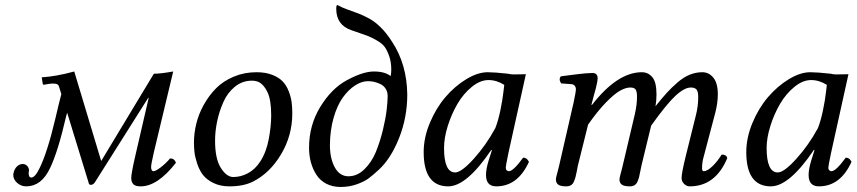

<svg xmlns="http://www.w3.org/2000/svg" viewBox="-20 -723 3369 755"><path d="M513.2 -115.2 564.9 -338.9 562 -336.9 353 -5.9Q346.2 3.9 336.9 3.9Q329.6 3.9 328.1 -5.9L244.1 -279.8L240.2 -266.1Q207.5 -125 176.8 -62Q143.1 9.8 83 9.8Q63 9.8 47.6 -3.7Q32.2 -17.1 32.2 -35.2Q32.2 -40 33.2 -42Q36.1 -57.6 46.1 -67.9Q56.2 -78.1 69.8 -78.1Q80.1 -78.1 87.2 -70.3Q94.2 -62.5 94.2 -51.8Q94.2 -49.3 92.8 -47.9Q91.3 -24.9 103 -24.9Q117.7 -24.9 134.8 -60.1Q166 -122.1 198.2 -258.8Q202.6 -279.8 210.9 -312.5L221.2 -353L211.9 -382.8Q209.5 -392.1 198 -393.8Q186.5 -395.5 171.9 -393.1L154.8 -390.1Q147.9 -388.7 147.9 -395L144 -418.9Q200.7 -422.4 272 -441.9L377.9 -89.8L585 -433.1Q611.8 -433.1 661.1 -441.9L585 -124Q574.2 -76.7 574.2 -66.9Q574.2 -49.8 584 -49.8Q591.8 -49.8 611.1 -64.2Q630.4 -78.6 648.9 -100.1Q666 -100.1 671.9 -83Q599.6 9.8 533.2 9.8Q512.2 9.8 504.2 1.2Q496.1 -7.3 496.1 -22.9Q496.1 -41.5 513.2 -115.2Z M825.7 -169.9Q825.7 -98.6 848.4 -62.7Q871.1 -26.9 897.5 -26.9Q927.2 -26.9 955.3 -42Q983.4 -57.1 1003.4 -87.9Q1027.3 -125 1036.9 -176.3Q1046.4 -227.5 1046.4 -270Q1046.4 -331.5 1031.2 -361.8Q1020 -384.3 1006.1 -395Q992.2 -405.8 970.7 -405.8Q933.1 -405.8 903.8 -382.1Q874.5 -358.4 858.2 -321.3Q841.8 -284.2 833.7 -245.1Q825.7 -206.1 825.7 -169.9ZM742.7 -162.1Q742.7 -199.2 752 -237.1Q761.2 -274.9 781.5 -311.3Q801.8 -347.7 829.8 -376Q857.9 -404.3 899.2 -421.6Q940.4 -439 988.8 -439Q1024.4 -439 1050.5 -428.7Q1076.7 -418.5 1091.6 -402.8Q1106.4 -387.2 1115.2 -364.5Q1124 -341.8 1126.7 -321.5Q1129.4 -301.3 1129.4 -276.9Q1129.4 -190.4 1085.4 -116.5Q1041.5 -42.5 974.6 -8.8Q937.5 9.8 882.3 9.8Q846.2 9.8 819.3 -3.4Q792.5 -16.6 778.3 -34.9Q764.2 -53.2 755.6 -78.9Q747.1 -104.5 744.9 -123.3Q742.7 -142.1 742.7 -162.1Z M1504.4 -345.2Q1504.4 -361.8 1496.6 -374Q1488.8 -386.2 1476.1 -392.3Q1463.4 -398.4 1451.2 -401.1Q1439 -403.8 1427.2 -403.8Q1401.9 -403.8 1375.7 -386.7Q1349.6 -369.6 1327.6 -338.9Q1305.7 -308.1 1291.7 -259.3Q1277.8 -210.4 1277.3 -152.8Q1277.3 -99.6 1296.6 -64.7Q1315.9 -29.8 1350.1 -29.8Q1384.8 -29.8 1413.1 -57.6Q1441.4 -85.4 1457.8 -125Q1474.1 -164.6 1485.4 -210.9Q1496.6 -257.3 1500.5 -291.3Q1504.4 -325.2 1504.4 -345.2ZM1516.1 -423.8Q1518.6 -434.6 1518.6 -449.2Q1518.6 -479 1510.5 -502Q1502.4 -524.9 1492.9 -538.3Q1483.4 -551.8 1460.9 -564.5Q1438.5 -577.1 1425.3 -582Q1412.1 -586.9 1380.9 -597.7Q1368.7 -602.1 1362.3 -604Q1302.2 -624.5 1302.2 -688Q1302.2 -703.1 1306.2 -703.1H1307.1Q1323.2 -693.8 1346.7 -685.5L1389.6 -669.9Q1409.7 -662.1 1432.1 -649.9Q1454.6 -637.7 1477.5 -615Q1500.5 -592.3 1521.5 -559.1Q1580.1 -470.7 1581.5 -351.1Q1581.5 -261.2 1549.3 -180.2Q1517.1 -99.1 1469.2 -55.2Q1444.8 -32.7 1428.7 -21Q1413.1 -9.3 1383.5 1.5Q1354 12.2 1319.3 12.2Q1287.6 12.2 1263.2 -0.5Q1238.8 -13.2 1224.4 -35.4Q1210 -57.6 1202.6 -84.5Q1195.3 -111.3 1195.3 -142.1Q1195.3 -230.5 1239.3 -302.5Q1283.2 -374.5 1343.3 -407.2Q1407.2 -441.9 1450.2 -441.9Q1493.2 -441.9 1516.1 -423.8Z M1978 -433.1Q1986.8 -430.7 1997.8 -430.4Q2008.8 -430.2 2025.4 -430.7Q2042 -431.2 2047.9 -431.2L1979 -120.1Q1968.8 -70.3 1968.8 -64Q1968.8 -56.2 1972.9 -53Q1977.1 -49.8 1981 -49.8Q1998.5 -49.8 2037.1 -103Q2043.5 -103 2048.1 -100.3Q2052.7 -97.7 2054.2 -95.2L2060.1 -86.9Q2016.1 9.8 1931.6 9.8Q1891.1 9.8 1891.1 -35.2Q1891.1 -57.1 1900.9 -89.8L1914.1 -131.8L1912.1 -133.8Q1814.9 9.8 1742.7 9.8Q1646 9.8 1646 -125Q1646 -181.6 1670.4 -240Q1694.8 -298.3 1731.7 -341.3Q1768.6 -384.3 1813.5 -411.6Q1858.4 -439 1897.9 -439Q1924.3 -439 1978 -433.1ZM1927.7 -219.2Q1939 -247.6 1947.8 -290Q1956.5 -332.5 1959.5 -360.8L1962.9 -389.2Q1933.1 -408.2 1900.9 -408.2Q1868.2 -408.2 1835.2 -381.3Q1802.2 -354.5 1778.8 -314.5Q1755.4 -274.4 1740.7 -227.5Q1726.1 -180.7 1726.1 -141.1Q1726.1 -44.9 1770 -44.9Q1794.4 -44.9 1842.8 -98.4Q1891.1 -151.9 1927.7 -219.2Z M2235.8 -320.8Q2244.6 -362.3 2244.6 -372.1Q2244.6 -379.9 2240 -385.7Q2235.4 -391.6 2226.6 -392.1L2186.5 -395Q2175.8 -411.6 2185.5 -422.9L2218.8 -427.2L2253.9 -431.6Q2266.1 -433.1 2282.2 -434.6Q2298.3 -436 2309.6 -436Q2330.1 -436 2330.1 -415Q2330.1 -409.2 2327.9 -397.9Q2325.7 -386.7 2323.2 -376.5L2315.4 -348.6Q2310.5 -330.6 2308.1 -320.3L2305.7 -311L2307.6 -310.1Q2407.7 -439 2503.9 -439Q2528.8 -439 2545.2 -419.4Q2561.5 -399.9 2561.5 -352.1Q2561.5 -326.7 2557.6 -305.2Q2583 -336.9 2601.8 -357.7Q2620.6 -378.4 2644.3 -398.9Q2668 -419.4 2692.1 -429.2Q2716.3 -439 2741.7 -439Q2767.6 -439 2785.2 -417.5Q2802.7 -396 2802.7 -352.1Q2802.7 -318.8 2792.5 -278.8L2745.6 -101.1Q2740.7 -82.5 2740.7 -61Q2740.7 -49.8 2747.6 -49.8Q2760.7 -49.8 2780.3 -68.1Q2799.8 -86.4 2817.9 -115.2Q2836.9 -115.2 2839.8 -101.1Q2793.5 9.8 2691.9 9.8Q2680.2 9.8 2670.2 0.2Q2660.2 -9.3 2660.2 -23.4Q2660.2 -43 2677.7 -113.8L2716.8 -271Q2725.6 -306.2 2725.6 -341.8Q2725.6 -363.3 2718.8 -371.1Q2711.9 -378.9 2696.8 -378.9Q2671.4 -378.9 2636.5 -346.7Q2601.6 -314.5 2540.5 -229L2502.4 -71.8Q2500.5 -64.5 2497.8 -49.3Q2495.1 -34.2 2492.9 -26.1Q2490.7 -18.1 2486.6 -8.5Q2482.4 1 2474.9 5.4Q2467.3 9.8 2456.5 9.8Q2434.1 9.8 2425 2.9Q2416 -3.9 2416 -17.1Q2416 -21.5 2418 -30Q2419.9 -38.6 2423.8 -52.2L2428.7 -71.8L2476.6 -274.9Q2484.9 -312.5 2484.9 -341.8Q2484.9 -363.8 2479.2 -371.3Q2473.6 -378.9 2458.5 -378.9Q2440.9 -378.9 2418.7 -366.7Q2396.5 -354.5 2363 -320.3Q2329.6 -286.1 2292.5 -232.9L2252.4 -71.8Q2250.5 -64 2248 -48.8Q2245.1 -34.2 2242.9 -26.1Q2240.7 -18.1 2236.6 -8.5Q2232.4 1 2224.9 5.4Q2217.3 9.8 2206.5 9.8Q2184.1 9.8 2175 2.9Q2166 -3.9 2166 -17.1Q2166 -21.5 2168 -30Q2169.9 -38.6 2173.8 -52.2L2178.7 -71.8Z M3246.6 -433.1Q3255.4 -430.7 3266.4 -430.4Q3277.3 -430.2 3293.9 -430.7Q3310.5 -431.2 3316.4 -431.2L3247.6 -120.1Q3237.3 -70.3 3237.3 -64Q3237.3 -56.2 3241.5 -53Q3245.6 -49.8 3249.5 -49.8Q3267.1 -49.8 3305.7 -103Q3312 -103 3316.7 -100.3Q3321.3 -97.7 3322.8 -95.2L3328.6 -86.9Q3284.7 9.8 3200.2 9.8Q3159.7 9.8 3159.7 -35.2Q3159.7 -57.1 3169.4 -89.8L3182.6 -131.8L3180.7 -133.8Q3083.5 9.8 3011.2 9.8Q2914.6 9.8 2914.6 -125Q2914.6 -181.6 2939 -240Q2963.4 -298.3 3000.2 -341.3Q3037.1 -384.3 3082 -411.6Q3127 -439 3166.5 -439Q3192.9 -439 3246.6 -433.1ZM3196.3 -219.2Q3207.5 -247.6 3216.3 -290Q3225.1 -332.5 3228 -360.8L3231.4 -389.2Q3201.7 -408.2 3169.4 -408.2Q3136.7 -408.2 3103.8 -381.3Q3070.8 -354.5 3047.4 -314.5Q3023.9 -274.4 3009.3 -227.5Q2994.6 -180.7 2994.6 -141.1Q2994.6 -44.9 3038.6 -44.9Q3063 -44.9 3111.3 -98.4Q3159.7 -151.9 3196.3 -219.2Z"/></svg>

Font: Linux Libertine G
Style: Italic
Weight: 400
Italic angle: -12°
Designer: Philipp H. Poll
Foundry: Philipp H. Poll
Version: Version 5.1.3